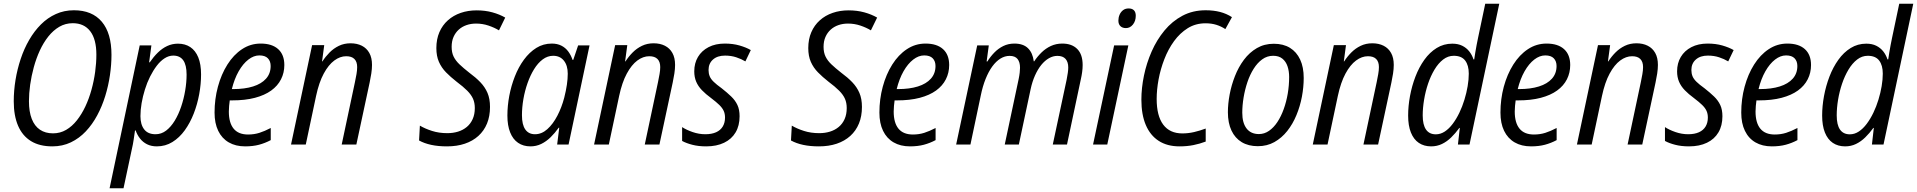

<svg xmlns="http://www.w3.org/2000/svg" viewBox="-20 -780 10344 1036"><path d="M262.2 9.8Q193.4 9.8 147.2 -18.6Q101.1 -46.9 77.6 -101.3Q54.2 -155.8 54.2 -233.4Q54.2 -290.5 63.7 -348.6Q73.2 -406.7 91.6 -461.9Q109.9 -517.1 137.5 -564.7Q165 -612.3 200.9 -648.2Q236.8 -684.1 281.5 -704.3Q326.2 -724.6 378.9 -724.6Q477.1 -724.6 529.3 -662.8Q581.5 -601.1 581.5 -483.9Q581.5 -431.2 573.2 -374.3Q564.9 -317.4 547.9 -262Q530.8 -206.5 504.6 -157.7Q478.5 -108.9 443.1 -71.3Q407.7 -33.7 362.5 -12Q317.4 9.8 262.2 9.8ZM266.1 -60.5Q304.7 -60.5 336.9 -79.3Q369.1 -98.1 395 -130.9Q420.9 -163.6 440.7 -205.8Q460.4 -248 473.6 -295.7Q486.8 -343.3 493.4 -391.8Q500 -440.4 500 -485.4Q500 -568.4 466.8 -611.6Q433.6 -654.8 372.6 -654.8Q333 -654.8 300 -635.5Q267.1 -616.2 240.7 -583Q214.4 -549.8 194.8 -507.3Q175.3 -464.8 162.4 -417.5Q149.4 -370.1 142.8 -323Q136.2 -275.9 136.2 -233.9Q136.2 -177.2 151.4 -138.4Q166.5 -99.6 195.6 -80.1Q224.6 -60.5 266.1 -60.5Z M571.3 235.8 733.9 -535.2H796.9L784.7 -443.8H788.1Q808.6 -473.6 831.8 -496.3Q855 -519 882.1 -531.7Q909.2 -544.4 940.4 -544.4Q979 -544.4 1006.8 -525.9Q1034.7 -507.3 1049.8 -470.5Q1064.9 -433.6 1064.9 -378.4Q1064.9 -326.7 1054.9 -272Q1044.9 -217.3 1025.4 -167.2Q1005.9 -117.2 977.1 -77.1Q948.2 -37.1 910.4 -13.7Q872.6 9.8 826.2 9.8Q795.9 9.8 773.2 -1.7Q750.5 -13.2 735.4 -32.7Q720.2 -52.2 711.9 -76.2H708.5Q705.6 -54.7 701.4 -27.3Q697.3 0 692.4 20.5L646.5 235.8ZM819.3 -55.7Q850.6 -55.7 876.5 -75.4Q902.3 -95.2 922.9 -128.9Q943.4 -162.6 957.5 -204.6Q971.7 -246.6 979.2 -291.3Q986.8 -335.9 986.8 -377.4Q986.8 -429.2 968.8 -454.6Q950.7 -480 915 -480Q890.6 -480 867.9 -465.3Q845.2 -450.7 825.7 -425Q806.2 -399.4 789.8 -366.7Q773.4 -334 762 -297.1Q750.5 -260.3 744.1 -223.4Q737.8 -186.5 737.8 -153.3Q737.8 -107.9 758.1 -81.8Q778.3 -55.7 819.3 -55.7Z M1302.7 9.8Q1251.5 9.8 1214.4 -11.7Q1177.2 -33.2 1157.5 -74Q1137.7 -114.7 1137.7 -172.4Q1137.7 -245.1 1155.8 -312Q1173.8 -378.9 1207 -431.6Q1240.2 -484.4 1285.9 -514.6Q1331.5 -544.9 1386.7 -544.9Q1447.8 -544.9 1481 -514.9Q1514.2 -484.9 1514.2 -429.2Q1514.2 -387.2 1496.3 -352.1Q1478.5 -316.9 1443.4 -291.5Q1408.2 -266.1 1355.5 -252.2Q1302.7 -238.3 1232.4 -238.3H1219.7Q1217.8 -224.1 1216.3 -208.5Q1214.8 -192.9 1214.8 -178.2Q1214.8 -117.2 1240.7 -85.7Q1266.6 -54.2 1318.4 -54.2Q1351.1 -54.2 1379.6 -63.2Q1408.2 -72.3 1440.9 -89.4V-23.9Q1410.6 -7.8 1377.7 1Q1344.7 9.8 1302.7 9.8ZM1231 -299.3H1238.3Q1300.3 -299.3 1345.5 -313.5Q1390.6 -327.6 1415.5 -355.5Q1440.4 -383.3 1440.4 -423.8Q1440.4 -449.7 1425.5 -465.3Q1410.6 -481 1379.4 -481Q1349.1 -481 1320.1 -458.5Q1291 -436 1267.8 -395.3Q1244.6 -354.5 1231 -299.3Z M1550.3 0 1664.1 -536.6H1729.5L1717.8 -448.7H1719.7Q1736.3 -474.6 1758.3 -496.8Q1780.3 -519 1808.6 -532.7Q1836.9 -546.4 1871.6 -546.4Q1906.2 -546.4 1932.4 -533.2Q1958.5 -520 1972.9 -494.1Q1987.3 -468.3 1987.3 -429.7Q1987.3 -408.2 1983.4 -382.8Q1979.5 -357.4 1974.6 -335L1902.8 0H1823.7L1895 -335.9Q1899.9 -359.4 1903.6 -380.1Q1907.2 -400.9 1907.2 -418Q1907.2 -446.8 1892.3 -461.7Q1877.4 -476.6 1848.1 -476.6Q1814.9 -476.6 1783.7 -453.4Q1752.4 -430.2 1726.8 -382.8Q1701.2 -335.4 1685.5 -262.2L1629.9 0Z M2392.1 9.8Q2344.2 9.8 2306.9 1.7Q2269.5 -6.3 2241.2 -22L2245.6 -102.1Q2273.9 -85.4 2311.3 -73.5Q2348.6 -61.5 2394 -61.5Q2424.8 -61.5 2451.7 -69.8Q2478.5 -78.1 2498.8 -95Q2519 -111.8 2530.5 -137.5Q2542 -163.1 2542 -196.8Q2542 -225.1 2532.5 -246.8Q2522.9 -268.6 2501.5 -290.3Q2480 -312 2442.9 -339.8Q2411.1 -364.7 2386.7 -389.6Q2362.3 -414.6 2348.4 -446Q2334.5 -477.5 2334.5 -520.5Q2334.5 -568.4 2350.8 -606.2Q2367.2 -644 2396.7 -670.4Q2426.3 -696.8 2465.8 -710.4Q2505.4 -724.1 2551.8 -724.1Q2597.7 -724.1 2636.7 -713.4Q2675.8 -702.6 2706.1 -685.1L2672.4 -616.2Q2647.5 -631.3 2615.5 -642.1Q2583.5 -652.8 2548.8 -652.8Q2521 -652.8 2497.1 -644.5Q2473.1 -636.2 2455.3 -620.1Q2437.5 -604 2427.2 -580.8Q2417 -557.6 2417 -527.3Q2417 -496.6 2427.7 -474.6Q2438.5 -452.6 2459.5 -432.6Q2480.5 -412.6 2512.2 -387.7Q2546.9 -362.3 2571.8 -336.4Q2596.7 -310.5 2610.4 -278.8Q2624 -247.1 2624 -203.1Q2624 -152.8 2607.9 -113.5Q2591.8 -74.2 2561.3 -46.6Q2530.8 -19 2488 -4.6Q2445.3 9.8 2392.1 9.8Z M2842.3 9.8Q2803.7 9.8 2775.6 -9.3Q2747.6 -28.3 2732.7 -65.7Q2717.8 -103 2717.8 -156.2Q2717.8 -208.5 2728 -262.9Q2738.3 -317.4 2758.1 -367.7Q2777.8 -418 2807.1 -458Q2836.4 -498 2874 -521.5Q2911.6 -544.9 2957.5 -544.9Q2986.8 -544.9 3009 -533.7Q3031.2 -522.5 3046.1 -502.4Q3061 -482.4 3069.3 -457H3073.2L3099.6 -535.2H3161.1L3047.9 0H2986.3L2997.6 -90.8H2994.6Q2974.6 -62.5 2951.2 -39.6Q2927.7 -16.6 2900.6 -3.4Q2873.5 9.8 2842.3 9.8ZM2866.7 -55.7Q2902.8 -55.7 2933.3 -83Q2963.9 -110.4 2987.3 -155.3Q3010.7 -200.2 3024.4 -252.4Q3034.2 -291 3038.8 -322.8Q3043.5 -354.5 3043.5 -382.3Q3043.5 -426.8 3022.5 -452.9Q3001.5 -479 2964.8 -479Q2934.6 -479 2908.4 -459.5Q2882.3 -439.9 2861.8 -406.7Q2841.3 -373.5 2826.7 -332Q2812 -290.5 2804.2 -245.6Q2796.4 -200.7 2796.4 -158.2Q2796.4 -106.9 2814.5 -81.3Q2832.5 -55.7 2866.7 -55.7Z M3185.5 0 3299.3 -536.6H3364.7L3353 -448.7H3355Q3371.6 -474.6 3393.6 -496.8Q3415.5 -519 3443.8 -532.7Q3472.2 -546.4 3506.8 -546.4Q3541.5 -546.4 3567.6 -533.2Q3593.8 -520 3608.2 -494.1Q3622.6 -468.3 3622.6 -429.7Q3622.6 -408.2 3618.7 -382.8Q3614.7 -357.4 3609.9 -335L3538.1 0H3459L3530.3 -335.9Q3535.2 -359.4 3538.8 -380.1Q3542.5 -400.9 3542.5 -418Q3542.5 -446.8 3527.6 -461.7Q3512.7 -476.6 3483.4 -476.6Q3450.2 -476.6 3418.9 -453.4Q3387.7 -430.2 3362.1 -382.8Q3336.4 -335.4 3320.8 -262.2L3265.1 0Z M3790.5 9.8Q3748.5 9.8 3715.6 1.2Q3682.6 -7.3 3660.6 -19.5V-94.2Q3682.6 -79.6 3716.8 -67.6Q3751 -55.7 3785.6 -55.7Q3820.3 -55.7 3844 -66.4Q3867.7 -77.1 3879.9 -97.4Q3892.1 -117.7 3892.1 -145.5Q3892.1 -166 3885 -181.6Q3877.9 -197.3 3861.6 -213.4Q3845.2 -229.5 3817.4 -250.5Q3788.1 -272 3767.6 -293.2Q3747.1 -314.5 3736.6 -339.1Q3726.1 -363.8 3726.1 -395Q3726.1 -439 3746.1 -472.7Q3766.1 -506.3 3803.2 -525.6Q3840.3 -544.9 3891.1 -544.9Q3934.1 -544.9 3970 -534.7Q4005.9 -524.4 4031.2 -509.8L4002 -448.7Q3980 -461.9 3952.6 -470.9Q3925.3 -480 3892.1 -480Q3851.1 -480 3827.1 -458.7Q3803.2 -437.5 3803.2 -402.3Q3803.2 -383.8 3809.3 -368.7Q3815.4 -353.5 3831.1 -338.4Q3846.7 -323.2 3874 -303.7Q3903.8 -280.3 3925.5 -259.3Q3947.3 -238.3 3959 -213.4Q3970.7 -188.5 3970.7 -152.8Q3970.7 -102.1 3949.2 -65.7Q3927.7 -29.3 3887.2 -9.8Q3846.7 9.8 3790.5 9.8Z M4398.9 9.8Q4351.1 9.8 4313.7 1.7Q4276.4 -6.3 4248 -22L4252.4 -102.1Q4280.8 -85.4 4318.1 -73.5Q4355.5 -61.5 4400.9 -61.5Q4431.6 -61.5 4458.5 -69.8Q4485.4 -78.1 4505.6 -95Q4525.9 -111.8 4537.4 -137.5Q4548.8 -163.1 4548.8 -196.8Q4548.8 -225.1 4539.3 -246.8Q4529.8 -268.6 4508.3 -290.3Q4486.8 -312 4449.7 -339.8Q4418 -364.7 4393.6 -389.6Q4369.1 -414.6 4355.2 -446Q4341.3 -477.5 4341.3 -520.5Q4341.3 -568.4 4357.7 -606.2Q4374 -644 4403.6 -670.4Q4433.1 -696.8 4472.7 -710.4Q4512.2 -724.1 4558.6 -724.1Q4604.5 -724.1 4643.6 -713.4Q4682.6 -702.6 4712.9 -685.1L4679.2 -616.2Q4654.3 -631.3 4622.3 -642.1Q4590.3 -652.8 4555.7 -652.8Q4527.8 -652.8 4503.9 -644.5Q4480 -636.2 4462.2 -620.1Q4444.3 -604 4434.1 -580.8Q4423.8 -557.6 4423.8 -527.3Q4423.8 -496.6 4434.6 -474.6Q4445.3 -452.6 4466.3 -432.6Q4487.3 -412.6 4519 -387.7Q4553.7 -362.3 4578.6 -336.4Q4603.5 -310.5 4617.2 -278.8Q4630.9 -247.1 4630.9 -203.1Q4630.9 -152.8 4614.7 -113.5Q4598.6 -74.2 4568.1 -46.6Q4537.6 -19 4494.9 -4.6Q4452.1 9.8 4398.9 9.8Z M4890.1 9.8Q4838.9 9.8 4801.8 -11.7Q4764.6 -33.2 4744.9 -74Q4725.1 -114.7 4725.1 -172.4Q4725.1 -245.1 4743.2 -312Q4761.2 -378.9 4794.4 -431.6Q4827.6 -484.4 4873.3 -514.6Q4918.9 -544.9 4974.1 -544.9Q5035.2 -544.9 5068.4 -514.9Q5101.6 -484.9 5101.6 -429.2Q5101.6 -387.2 5083.7 -352.1Q5065.9 -316.9 5030.8 -291.5Q4995.6 -266.1 4942.9 -252.2Q4890.1 -238.3 4819.8 -238.3H4807.1Q4805.2 -224.1 4803.7 -208.5Q4802.2 -192.9 4802.2 -178.2Q4802.2 -117.2 4828.1 -85.7Q4854 -54.2 4905.8 -54.2Q4938.5 -54.2 4967 -63.2Q4995.6 -72.3 5028.3 -89.4V-23.9Q4998 -7.8 4965.1 1Q4932.1 9.8 4890.1 9.8ZM4818.4 -299.3H4825.7Q4887.7 -299.3 4932.9 -313.5Q4978 -327.6 5002.9 -355.5Q5027.8 -383.3 5027.8 -423.8Q5027.8 -449.7 5012.9 -465.3Q4998 -481 4966.8 -481Q4936.5 -481 4907.5 -458.5Q4878.4 -436 4855.2 -395.3Q4832 -354.5 4818.4 -299.3Z M5139.2 0 5252.9 -535.2H5315.4L5303.7 -448.2H5307.6Q5323.7 -474.1 5345 -496.1Q5366.2 -518.1 5393.3 -531.5Q5420.4 -544.9 5453.6 -544.9Q5501 -544.9 5526.6 -520Q5552.2 -495.1 5558.1 -449.2H5560.5Q5577.6 -475.1 5600.1 -497.1Q5622.6 -519 5650.6 -532Q5678.7 -544.9 5711.9 -544.9Q5763.7 -544.9 5792.7 -515.6Q5821.8 -486.3 5821.8 -429.2Q5821.8 -410.6 5819.1 -391.1Q5816.4 -371.6 5812 -352.1L5737.3 0H5660.6L5735.4 -350.1Q5739.3 -370.1 5741.7 -386.7Q5744.1 -403.3 5744.1 -416Q5744.1 -445.8 5729.5 -462.2Q5714.8 -478.5 5685.5 -478.5Q5662.1 -478.5 5639.9 -465.8Q5617.7 -453.1 5598.6 -429.7Q5579.6 -406.2 5564.7 -372.8Q5549.8 -339.4 5541 -298.3L5477.5 0H5401.4L5476.6 -354Q5480.5 -373 5482.2 -388.4Q5483.9 -403.8 5483.9 -414.6Q5483.9 -444.8 5470.5 -461.7Q5457 -478.5 5427.7 -478.5Q5401.9 -478.5 5378.2 -463.9Q5354.5 -449.2 5334.2 -421.4Q5314 -393.6 5298.1 -354Q5282.2 -314.5 5272 -264.2L5216.3 0Z M5877.9 0 5991.7 -535.2H6068.4L5954.6 0ZM6055.2 -628.4Q6036.6 -628.4 6025.6 -638.9Q6014.6 -649.4 6014.6 -668.9Q6014.6 -685.5 6021 -700.4Q6027.3 -715.3 6039.6 -724.9Q6051.8 -734.4 6069.8 -734.4Q6088.9 -734.4 6098.6 -724.4Q6108.4 -714.4 6108.4 -695.3Q6108.4 -666.5 6093 -647.5Q6077.6 -628.4 6055.2 -628.4Z M6344.2 9.8Q6278.3 9.8 6232.4 -19.8Q6186.5 -49.3 6162.6 -105.5Q6138.7 -161.6 6138.7 -242.2Q6138.7 -304.7 6152.6 -372.1Q6166.5 -439.5 6194.1 -502.2Q6221.7 -564.9 6263.2 -615.2Q6304.7 -665.5 6360.4 -695.1Q6416 -724.6 6485.4 -724.6Q6527.8 -724.6 6563 -715.6Q6598.1 -706.5 6627.4 -687.5L6591.8 -623Q6569.8 -637.7 6543.5 -646Q6517.1 -654.3 6484.9 -654.3Q6431.2 -654.3 6388.9 -627.9Q6346.7 -601.6 6314.9 -557.9Q6283.2 -514.2 6262.5 -460.4Q6241.7 -406.7 6231.4 -351.1Q6221.2 -295.4 6221.2 -246.1Q6221.2 -154.8 6256.6 -107.4Q6292 -60.1 6359.9 -60.1Q6391.6 -60.1 6423.1 -67.4Q6454.6 -74.7 6485.8 -86.4V-16.1Q6453.6 -3.9 6419.4 2.9Q6385.3 9.8 6344.2 9.8Z M6767.1 8.8Q6716.3 8.8 6680.2 -12.9Q6644 -34.7 6624.8 -75.7Q6605.5 -116.7 6605.5 -174.3Q6605.5 -219.7 6615 -270.3Q6624.5 -320.8 6643.6 -369.4Q6662.6 -418 6692.1 -457.5Q6721.7 -497.1 6762 -520.5Q6802.2 -543.9 6853.5 -543.9Q6904.3 -543.9 6940.2 -522Q6976.1 -500 6995.4 -458.7Q7014.6 -417.5 7014.6 -359.4Q7014.6 -310.1 7004.9 -258.3Q6995.1 -206.5 6975.3 -158.7Q6955.6 -110.8 6925.8 -73.2Q6896 -35.6 6856.4 -13.4Q6816.9 8.8 6767.1 8.8ZM6772.9 -56.6Q6802.2 -56.6 6827.4 -74Q6852.5 -91.3 6872.6 -121.6Q6892.6 -151.9 6906.7 -191.2Q6920.9 -230.5 6928.5 -274.9Q6936 -319.3 6936 -364.7Q6936 -396.5 6927.2 -422.4Q6918.5 -448.2 6899.4 -463.6Q6880.4 -479 6849.6 -479Q6817.4 -479 6791 -460Q6764.6 -440.9 6744.4 -408.7Q6724.1 -376.5 6710.7 -336.4Q6697.3 -296.4 6690.2 -253.7Q6683.1 -210.9 6683.1 -171.9Q6683.1 -116.7 6706.3 -86.7Q6729.5 -56.6 6772.9 -56.6Z M7063.5 0 7177.2 -536.6H7242.7L7231 -448.7H7232.9Q7249.5 -474.6 7271.5 -496.8Q7293.5 -519 7321.8 -532.7Q7350.1 -546.4 7384.8 -546.4Q7419.4 -546.4 7445.6 -533.2Q7471.7 -520 7486.1 -494.1Q7500.5 -468.3 7500.5 -429.7Q7500.5 -408.2 7496.6 -382.8Q7492.7 -357.4 7487.8 -335L7416 0H7336.9L7408.2 -335.9Q7413.1 -359.4 7416.7 -380.1Q7420.4 -400.9 7420.4 -418Q7420.4 -446.8 7405.5 -461.7Q7390.6 -476.6 7361.3 -476.6Q7328.1 -476.6 7296.9 -453.4Q7265.6 -430.2 7240 -382.8Q7214.4 -335.4 7198.7 -262.2L7143.1 0Z M7702.1 9.8Q7663.6 9.8 7635.7 -9Q7607.9 -27.8 7593 -64.9Q7578.1 -102.1 7578.1 -156.2Q7578.1 -207.5 7588.1 -261.7Q7598.1 -315.9 7617.4 -366.5Q7636.7 -417 7665.5 -457.3Q7694.3 -497.6 7732.2 -521Q7770 -544.4 7816.4 -544.4Q7847.2 -544.4 7869.9 -533.2Q7892.6 -522 7907.7 -502.9Q7922.9 -483.9 7930.7 -459.5H7934.6Q7937.5 -479.5 7940.7 -498.5Q7943.8 -517.6 7947.5 -536.6Q7951.2 -555.7 7955.1 -574.7L7994.1 -759.8H8069.8L7909.2 0H7846.7L7856.9 -89.8H7854.5Q7833.5 -61 7810.5 -38.6Q7787.6 -16.1 7760.7 -3.2Q7733.9 9.8 7702.1 9.8ZM7727.5 -55.2Q7752.9 -55.2 7775.9 -70.3Q7798.8 -85.4 7818.6 -111.8Q7838.4 -138.2 7854.5 -171.6Q7870.6 -205.1 7881.8 -241.9Q7893.1 -278.8 7899.2 -314.9Q7905.3 -351.1 7905.3 -382.8Q7905.3 -427.7 7885.7 -453.4Q7866.2 -479 7824.2 -479Q7793 -479 7766.8 -458.7Q7740.7 -438.5 7720.2 -404.3Q7699.7 -370.1 7685.5 -328.1Q7671.4 -286.1 7664.1 -241.7Q7656.7 -197.3 7656.7 -157.2Q7656.7 -106.4 7674.6 -80.8Q7692.4 -55.2 7727.5 -55.2Z M8241.2 9.8Q8189.9 9.8 8152.8 -11.7Q8115.7 -33.2 8095.9 -74Q8076.2 -114.7 8076.2 -172.4Q8076.2 -245.1 8094.2 -312Q8112.3 -378.9 8145.5 -431.6Q8178.7 -484.4 8224.4 -514.6Q8270 -544.9 8325.2 -544.9Q8386.2 -544.9 8419.4 -514.9Q8452.6 -484.9 8452.6 -429.2Q8452.6 -387.2 8434.8 -352.1Q8417 -316.9 8381.8 -291.5Q8346.7 -266.1 8293.9 -252.2Q8241.2 -238.3 8170.9 -238.3H8158.2Q8156.2 -224.1 8154.8 -208.5Q8153.3 -192.9 8153.3 -178.2Q8153.3 -117.2 8179.2 -85.7Q8205.1 -54.2 8256.8 -54.2Q8289.6 -54.2 8318.1 -63.2Q8346.7 -72.3 8379.4 -89.4V-23.9Q8349.1 -7.8 8316.2 1Q8283.2 9.8 8241.2 9.8ZM8169.4 -299.3H8176.8Q8238.8 -299.3 8283.9 -313.5Q8329.1 -327.6 8354 -355.5Q8378.9 -383.3 8378.9 -423.8Q8378.9 -449.7 8364 -465.3Q8349.1 -481 8317.9 -481Q8287.6 -481 8258.5 -458.5Q8229.5 -436 8206.3 -395.3Q8183.1 -354.5 8169.4 -299.3Z M8488.8 0 8602.5 -536.6H8668L8656.2 -448.7H8658.2Q8674.8 -474.6 8696.8 -496.8Q8718.8 -519 8747.1 -532.7Q8775.4 -546.4 8810.1 -546.4Q8844.7 -546.4 8870.8 -533.2Q8897 -520 8911.4 -494.1Q8925.8 -468.3 8925.8 -429.7Q8925.8 -408.2 8921.9 -382.8Q8918 -357.4 8913.1 -335L8841.3 0H8762.2L8833.5 -335.9Q8838.4 -359.4 8842 -380.1Q8845.7 -400.9 8845.7 -418Q8845.7 -446.8 8830.8 -461.7Q8815.9 -476.6 8786.6 -476.6Q8753.4 -476.6 8722.2 -453.4Q8690.9 -430.2 8665.3 -382.8Q8639.6 -335.4 8624 -262.2L8568.4 0Z M9093.8 9.8Q9051.8 9.8 9018.8 1.2Q8985.8 -7.3 8963.9 -19.5V-94.2Q8985.8 -79.6 9020 -67.6Q9054.2 -55.7 9088.9 -55.7Q9123.5 -55.7 9147.2 -66.4Q9170.9 -77.1 9183.1 -97.4Q9195.3 -117.7 9195.3 -145.5Q9195.3 -166 9188.2 -181.6Q9181.2 -197.3 9164.8 -213.4Q9148.4 -229.5 9120.6 -250.5Q9091.3 -272 9070.8 -293.2Q9050.3 -314.5 9039.8 -339.1Q9029.3 -363.8 9029.3 -395Q9029.3 -439 9049.3 -472.7Q9069.3 -506.3 9106.4 -525.6Q9143.6 -544.9 9194.3 -544.9Q9237.3 -544.9 9273.2 -534.7Q9309.1 -524.4 9334.5 -509.8L9305.2 -448.7Q9283.2 -461.9 9255.9 -470.9Q9228.5 -480 9195.3 -480Q9154.3 -480 9130.4 -458.7Q9106.4 -437.5 9106.4 -402.3Q9106.4 -383.8 9112.5 -368.7Q9118.7 -353.5 9134.3 -338.4Q9149.9 -323.2 9177.2 -303.7Q9207 -280.3 9228.8 -259.3Q9250.5 -238.3 9262.2 -213.4Q9273.9 -188.5 9273.9 -152.8Q9273.9 -102.1 9252.4 -65.7Q9231 -29.3 9190.4 -9.8Q9149.9 9.8 9093.8 9.8Z M9540.5 9.8Q9489.3 9.8 9452.1 -11.7Q9415 -33.2 9395.3 -74Q9375.5 -114.7 9375.5 -172.4Q9375.5 -245.1 9393.6 -312Q9411.6 -378.9 9444.8 -431.6Q9478 -484.4 9523.7 -514.6Q9569.3 -544.9 9624.5 -544.9Q9685.5 -544.9 9718.8 -514.9Q9752 -484.9 9752 -429.2Q9752 -387.2 9734.1 -352.1Q9716.3 -316.9 9681.2 -291.5Q9646 -266.1 9593.3 -252.2Q9540.5 -238.3 9470.2 -238.3H9457.5Q9455.6 -224.1 9454.1 -208.5Q9452.6 -192.9 9452.6 -178.2Q9452.6 -117.2 9478.5 -85.7Q9504.4 -54.2 9556.2 -54.2Q9588.9 -54.2 9617.4 -63.2Q9646 -72.3 9678.7 -89.4V-23.9Q9648.4 -7.8 9615.5 1Q9582.5 9.8 9540.5 9.8ZM9468.8 -299.3H9476.1Q9538.1 -299.3 9583.3 -313.5Q9628.4 -327.6 9653.3 -355.5Q9678.2 -383.3 9678.2 -423.8Q9678.2 -449.7 9663.3 -465.3Q9648.4 -481 9617.2 -481Q9586.9 -481 9557.9 -458.5Q9528.8 -436 9505.6 -395.3Q9482.4 -354.5 9468.8 -299.3Z M9936 9.8Q9897.5 9.8 9869.6 -9Q9841.8 -27.8 9826.9 -64.9Q9812 -102.1 9812 -156.2Q9812 -207.5 9822 -261.7Q9832 -315.9 9851.3 -366.5Q9870.6 -417 9899.4 -457.3Q9928.2 -497.6 9966.1 -521Q10003.9 -544.4 10050.3 -544.4Q10081.1 -544.4 10103.8 -533.2Q10126.5 -522 10141.6 -502.9Q10156.7 -483.9 10164.6 -459.5H10168.5Q10171.4 -479.5 10174.6 -498.5Q10177.7 -517.6 10181.4 -536.6Q10185.1 -555.7 10189 -574.7L10228 -759.8H10303.7L10143.1 0H10080.6L10090.8 -89.8H10088.4Q10067.4 -61 10044.4 -38.6Q10021.5 -16.1 9994.6 -3.2Q9967.8 9.8 9936 9.8ZM9961.4 -55.2Q9986.8 -55.2 10009.8 -70.3Q10032.7 -85.4 10052.5 -111.8Q10072.3 -138.2 10088.4 -171.6Q10104.5 -205.1 10115.7 -241.9Q10127 -278.8 10133.1 -314.9Q10139.2 -351.1 10139.2 -382.8Q10139.2 -427.7 10119.6 -453.4Q10100.1 -479 10058.1 -479Q10026.9 -479 10000.7 -458.7Q9974.6 -438.5 9954.1 -404.3Q9933.6 -370.1 9919.4 -328.1Q9905.3 -286.1 9897.9 -241.7Q9890.6 -197.3 9890.6 -157.2Q9890.6 -106.4 9908.4 -80.8Q9926.3 -55.2 9961.4 -55.2Z"/></svg>

Font: Open Sans SemiCondensed
Style: Italic
Weight: 400
Width: 4
Italic angle: -12°
Designer: Monotype Design Team
Foundry: Monotype Imaging Inc.
Version: Version 3.000